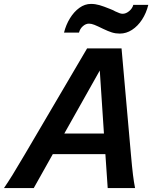

<svg xmlns="http://www.w3.org/2000/svg" viewBox="-29 -950 769 970"><path d="M503.4 -171.4H237.8L141.6 0H-8.8Q11.2 -29.3 34.2 -66.2Q57.1 -103 97.2 -171.4L411.1 -705.6H585L632.3 -171.4Q638.2 -104.5 642.8 -66.9Q647.5 -29.3 653.3 0H515.1ZM295.9 -275.4H496.1L475.1 -593.8ZM430.7 -930.2Q452.1 -930.2 473.4 -924.1Q494.6 -918 526.9 -904.8Q539.1 -900.4 553.2 -892.6Q567.4 -886.2 575.2 -883.3Q583 -880.4 590.8 -880.4Q607.4 -880.4 623.5 -893.8Q639.6 -907.2 644.5 -925.3H720.2Q710 -883.8 688.5 -850.8Q667 -817.9 637.9 -799.1Q608.9 -780.3 576.2 -780.3Q555.2 -780.3 536.4 -786.1Q517.6 -792 492.2 -804.2Q463.4 -818.4 448 -824.5Q432.6 -830.6 420.4 -830.6Q404.3 -830.6 389.6 -817.6Q375 -804.7 370.1 -785.2H294.4Q304.2 -824.7 324.5 -857.7Q344.7 -890.6 372.1 -910.4Q399.4 -930.2 430.7 -930.2Z"/></svg>

Font: Lesson One
Style: Bold Italic
Weight: 700
Italic angle: -14°
Designer: But Ko, Victor Gaultney, Annie Olsen, Julie Remington, Don Collingsworth, Eric Hays, Becca Hirsbrunner
Version: Version 1.100